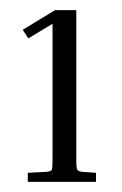

<svg xmlns="http://www.w3.org/2000/svg" viewBox="-20 -805 241 380"><path d="M25 -746 89 -785H131V-490Q131 -472 133 -469Q135 -466 142 -465L170 -463V-445H35V-463L73 -465Q81 -466 82.5 -469Q84 -472 84 -490V-758L36 -729Z"/></svg>

Font: Inria Serif Light
Style: Regular
Weight: 300
Designer: Black Foundry Team
Foundry: Black Foundry
Version: Version 1.000; ttfautohint (v1.8.3)